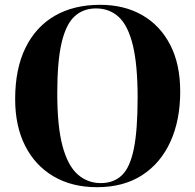

<svg xmlns="http://www.w3.org/2000/svg" viewBox="-20 -764 812 798"><path d="M383 14Q279 14 202.5 -31Q126 -76 84.5 -158Q43 -240 43 -352Q43 -478 86 -565.5Q129 -653 208 -698.5Q287 -744 396 -744Q496 -744 570.5 -701.5Q645 -659 687 -578.5Q729 -498 729 -383Q729 -264 688 -174.5Q647 -85 570 -35.5Q493 14 383 14ZM399 -3Q452 -3 486 -35Q520 -67 536 -144.5Q552 -222 552 -358Q552 -495 532 -576.5Q512 -658 473.5 -693.5Q435 -729 379 -729Q326 -729 290 -696Q254 -663 236 -586Q218 -509 218 -376Q218 -238 240 -156.5Q262 -75 303 -39Q344 -3 399 -3Z"/></svg>

Font: Literata 72pt
Style: Bold
Weight: 700
Designer: Latin by Veronika Burian and Jose Scaglione. Greek by Irene Vlachou. Cyrillic by Vera Evstafieva.
Foundry: TypeTogether
Version: Version 3.002